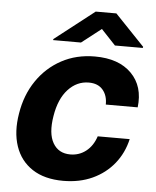

<svg xmlns="http://www.w3.org/2000/svg" viewBox="-54 -798 695 854"><g transform="rotate(5 293.5 -371.0)"><path d="M259.9 10.7Q176.1 10.7 121.8 -25Q67.5 -60.7 46 -124.3Q24.5 -187.9 38.4 -270.6Q51.8 -354.4 95 -417.8Q138.1 -481.2 204.2 -516.9Q270.2 -552.6 353 -552.6Q459.9 -552.6 516.5 -495.4Q573.2 -438.2 561.8 -343.8H419.4Q420.1 -384.2 398.6 -409.4Q377.1 -434.7 335.9 -434.7Q282.7 -434.7 243.6 -392.4Q204.5 -350.1 192.1 -272.7Q179 -194.6 203.7 -151.8Q228.3 -109 281.2 -109Q320.7 -109 351.2 -132.8Q381.7 -156.6 396 -199.9H538.7Q524.5 -137.4 486.2 -89.8Q447.8 -42.3 390.3 -15.8Q332.7 10.7 259.9 10.7ZM285.4 -609 373 -677.2 437 -609H561.3L562.6 -614L431 -751.8H338.7L162 -614L160.8 -609Z"/></g></svg>

Font: Inter UI
Style: Bold Italic
Weight: 700
Italic angle: 9.39999°
Designer: Rasmus Andersson
Foundry: rsms
Version: 3.2;8d6f07862